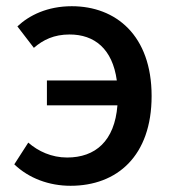

<svg xmlns="http://www.w3.org/2000/svg" viewBox="-20 -584 557 618"><path d="M131 -245H358C349 -130 287 -77 196 -77C146 -77 103 -97 71 -125L26 -55C73 -10 138 14 207 14C357 14 468 -82 468 -275C468 -470 353 -564 211 -564C133 -564 74 -535 36 -499L89 -430C119 -456 154 -473 204 -473C284 -473 342 -427 356 -325H131Z"/></svg>

Font: Noto Sans TC Medium
Style: Regular
Weight: 500
Designer: Ryoko NISHIZUKA 西塚涼子 (kana, bopomofo & ideographs); Paul D. Hunt (Latin, Greek & Cyrillic); Sandoll Communications 산돌커뮤니
Foundry: Adobe
Version: Version 2.004;hotconv 1.0.118;makeotfexe 2.5.65603